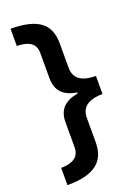

<svg xmlns="http://www.w3.org/2000/svg" viewBox="-164 -786 728 1015"><g transform="rotate(-20 200.0 -278.0)"><path d="M32 65V162C182 162 250 110 250 0V-138C250 -203 300 -227 371 -228V-329C299 -329 250 -353 250 -419V-556C250 -666 187 -717 32 -718V-621C91 -620 136 -603 136 -544V-403C136 -330 174 -293 248 -281V-275C174 -262 136 -225 136 -154V-13C136 46 90 64 32 65Z"/></g></svg>

Font: Noto Sans Myanmar UI SemiBold
Style: Regular
Weight: 600
Designer: Monotype Design Team
Foundry: Monotype Imaging Inc.
Version: Version 2.103